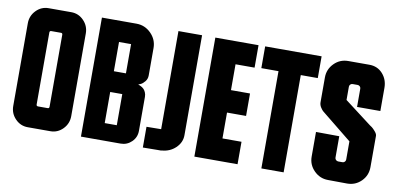

<svg xmlns="http://www.w3.org/2000/svg" viewBox="-67 -906 2302 1112"><g transform="rotate(10 1083.5 -350.0)"><path d="M273 -700Q316 -700 346.5 -668.5Q377 -637 377 -593V-107Q377 -63 346.5 -31.5Q316 0 273 0H140Q97 0 66.5 -31.5Q36 -63 36 -107V-593Q36 -637 66.5 -668.5Q97 -700 140 -700ZM235 -129Q244 -129 244 -139V-562Q244 -572 235 -572H178Q168 -572 168 -562V-139Q168 -129 178 -129Z M778 -417Q778 -396 765 -380.5Q752 -365 740 -360L727 -355Q729 -354 732.5 -353Q736 -352 744.5 -347.5Q753 -343 760 -336.5Q767 -330 772.5 -318Q778 -306 778 -291V-91Q778 -53 751 -26.5Q724 0 686 0H453V-700H656Q706 -700 742 -664Q778 -628 778 -578ZM646 -101V-284H575V-101ZM646 -406V-578H575V-406Z M903 -700H1042V-112Q1042 -69 1008.5 -37Q975 -5 926 -2V-1H903L817 0V-122L903 -123Z M1374 -568H1262V-416H1374V-284H1262V-132H1374V0H1120V-700H1374Z M1413 -700H1745V-572H1645V0H1514V-572H1413Z M2135 -447H1998V-554Q1998 -562 1992.5 -567.5Q1987 -573 1979 -573H1950Q1942 -573 1936.5 -567.5Q1931 -562 1931 -554V-476L2090 -355Q2095 -352 2102.5 -346.5Q2110 -341 2122.5 -326.5Q2135 -312 2135 -301V-117Q2135 -68 2101 -34Q2067 0 2018 0L1906 -1Q1858 -1 1823.5 -35.5Q1789 -70 1789 -118V-263L1926 -262V-136Q1926 -128 1932 -122.5Q1938 -117 1946 -117H1970Q1978 -117 1983.5 -122.5Q1989 -128 1989 -136V-243L1818 -381Q1815 -384 1809.5 -388Q1804 -392 1794.5 -406.5Q1785 -421 1785 -437V-583Q1785 -631 1819 -665.5Q1853 -700 1902 -700H2026Q2074 -700 2104.5 -666Q2135 -632 2135 -583Z"/></g></svg>

Font: Bayformers-TFTCGName
Style: Regular
Weight: 400
Designer: billmoo
Foundry: Bayformers
Version: Version 1.021;Fontself Maker 3.5.4